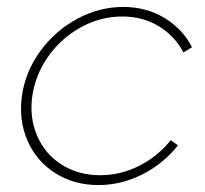

<svg xmlns="http://www.w3.org/2000/svg" viewBox="-20 -530 598 560"><path d="M43.9 -250Q53.7 -320.3 96.9 -380.1Q140.1 -439.9 204.8 -474.9Q269.5 -509.8 339.8 -509.8Q406.2 -509.8 459.5 -477.8Q512.7 -445.8 540 -392.1L515.1 -377Q489.7 -425.3 442.9 -453.6Q396 -481.9 336.9 -481.9Q273.4 -481.9 216.3 -450.7Q159.2 -419.4 121.3 -366.2Q83.5 -313 74.2 -250Q65.4 -187 88.4 -133.8Q111.3 -80.6 159.9 -49.8Q208.5 -19 272 -19Q331.5 -19 385.5 -46.1Q439.5 -73.2 478 -121.1L499 -106Q456.5 -52.2 394.8 -21.2Q333 9.8 267.1 9.8Q196.3 9.8 141.4 -24.9Q86.4 -59.6 60.3 -119.4Q34.2 -179.2 43.9 -250Z"/></svg>

Font: Human Sans ExtraLight
Style: Italic
Weight: 200
Italic angle: -8°
Designer: Tim Radville
Foundry: Continuum
Version: Version 1.000;FEAKit 1.0